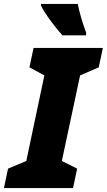

<svg xmlns="http://www.w3.org/2000/svg" viewBox="-57 -958 544 978"><path d="M261 -778H381L382 -791C361 -847 347 -898 339 -938H152V-929C173 -886 227 -815 261 -778ZM-37 0H315L336 -99L258 -138L351 -574L446 -615L467 -714H114L93 -615L169 -574L77 -138L-16 -99Z"/></svg>

Font: Noto Sans UI SemiCondensed Black
Style: Italic
Weight: 900
Width: 4
Italic angle: -372°
Designer: Monotype Design Team
Foundry: Monotype Imaging Inc.
Version: Version 1.901